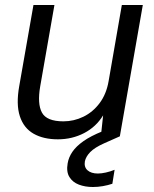

<svg xmlns="http://www.w3.org/2000/svg" viewBox="-20 -546 617 769"><path d="M212 12Q154 12 114.5 -10.5Q75 -33 59.5 -80.5Q44 -128 57 -201L114 -526H198L141 -200Q129 -130 148 -95Q167 -60 234 -60Q276 -60 314 -78.5Q352 -97 379 -133Q406 -169 415 -221L468 -526H552L460 0H384L393 -84Q365 -38 317 -13Q269 12 212 12ZM352 203Q321 203 296 193.5Q271 184 258 163Q245 142 251 108Q255 84 270 62Q285 40 314 19.5Q343 -1 390 -20L447 -43L460 0L397 28Q359 45 341.5 63Q324 81 320 100Q316 123 330.5 136Q345 149 372 149Q386 149 404 145Q422 141 439 134L430 190Q412 196 392 199.5Q372 203 352 203Z"/></svg>

Font: DM Sans 9pt
Style: Italic
Weight: 400
Italic angle: -10°
Designer: Colophon Foundry, Jonny Pinhorn
Foundry: Colophon Foundry
Version: Version 4.004